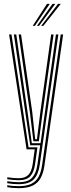

<svg xmlns="http://www.w3.org/2000/svg" viewBox="-20 -780 370 1003"><path d="M77.5 203Q61 203 45.4 201.6Q29.8 200.2 18 197.8V187.5Q31.2 190 46.9 191.2Q62.5 192.5 77.5 192.5Q119.2 192.5 144.1 179.9Q169 167.2 181.9 142.9Q194.8 118.5 199.8 83.5L297.2 -600H309.8L212 85.2Q206.8 122.5 192.9 148.9Q179 175.2 151.5 189.1Q124 203 77.5 203ZM77.5 161.5Q66 161.5 50.9 160.2Q35.8 159 18 156.5V146Q37 149 51.9 150Q66.8 151 77.5 151Q111.2 151 128.4 133.4Q145.5 115.8 151 75.8L161.5 0H118.8L27.5 -600H40L129.2 -10.5H175.5L163.2 77.8Q157.5 119 138.6 140.2Q119.8 161.5 77.5 161.5ZM77.5 182.2Q64.2 182.2 48.5 181Q32.8 179.8 18 177.2V166.8Q34.8 169.2 50 170.5Q65.2 171.8 77.5 171.8Q126.8 171.8 147.9 148.1Q169 124.5 175.5 79.8L190 -21.2H137.8L115.5 -170.5L52.5 -600H65L126.2 -179.5L146.2 -31.8H191.8L272.2 -600H284.8L187.5 81.5Q180.2 133 155.6 157.6Q131 182.2 77.5 182.2ZM154.5 -42.2 136.8 -188.5 77.5 -600H90L148.2 -197L163.8 -52.8H173L191 -196.8L247.2 -600H259.8L201.5 -182.2L183 -42.2ZM151 -645 225.5 -759.8H240L162.2 -645ZM195.2 -645 283 -759.8H297.5L206.5 -645ZM173.2 -645 254.2 -759.8H268.8L184.2 -645Z"/></svg>

Font: Big Shoulders Inline Text Thin Light
Style: Regular
Weight: 300
Version: Version 2.002